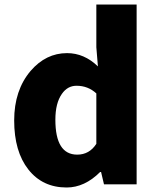

<svg xmlns="http://www.w3.org/2000/svg" viewBox="-20 -819 698 853"><path d="M106 -66Q43 -146 43 -284Q43 -418 116 -504Q184 -583 278 -583Q354 -583 415 -524L408 -609V-799H587V0H442L429 -55H425Q356 14 276 14Q169 14 106 -66ZM408 -180V-404Q371 -438 320 -438Q280 -438 255 -402Q226 -361 226 -287Q226 -132 323 -132Q377 -132 408 -180Z"/></svg>

Font: KaiGen Gothic KR Heavy
Style: Heavy
Weight: 900
Designer: Ryoko NISHIZUKA  (kana & ideographs); Paul D. Hunt (Latin, Greek & Cyrillic); Wenlong ZHANG  (bopomofo); Sandoll Communi
Foundry: Adobe Systems Incorporated
Version: Version 1.002 March 28, 2018